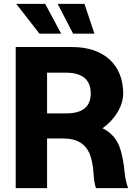

<svg xmlns="http://www.w3.org/2000/svg" viewBox="-20 -970 709 990"><path d="M61 0H222.7V-255.9H303.2H310.5C381.8 -254.9 419.4 -226.1 440.9 -180.2C451.7 -155.8 460 -115.7 462.4 -75.2C463.9 -46.9 467.8 -21.5 474.6 0H640.6C632.3 -22.5 624.5 -54.2 622.1 -85.9C619.1 -122.6 609.9 -170.9 600.6 -200.2C585 -252.4 551.3 -288.1 508.8 -308.6C573.2 -354.5 615.2 -423.8 615.2 -488.3C615.2 -634.3 517.1 -727.5 352.5 -727.5H61ZM356.9 -796.4H466.8L415.5 -950.2H277.3ZM183.6 -796.4H295.4L212.9 -950.2H63.5ZM222.7 -385.3V-595.2H319.8C405.3 -595.2 447.8 -558.6 447.8 -488.3C447.8 -418.9 405.3 -385.3 320.3 -385.3Z"/></svg>

Font: Raveo
Style: Bold
Weight: 700
Designer: Jakub Foglar, Rasmus Andersson (Inter)
Foundry: Jakubfoglar.com
Version: Version 1.100;Glyphs 3.2.3 (3260)